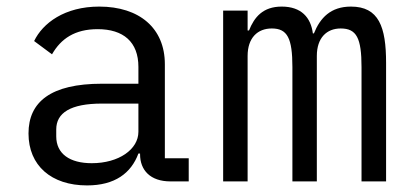

<svg xmlns="http://www.w3.org/2000/svg" viewBox="-20 -548 1240 580"><path d="M495 0H550.1V-70H478V-354C478 -463.1 400.9 -528.1 279.8 -528.1C175.1 -528.1 109 -478 83.1 -424L137.1 -383.9C164.1 -431.1 206 -459.9 274.9 -459.9C353 -459.9 398.1 -421.2 398.1 -345.9V-295.1H288C133.2 -295.1 66.1 -240.1 66.1 -144.9C66.1 -47.9 134.9 12.1 242.9 12.1C327.1 12.1 376.1 -24.9 398.1 -84.2H403.1V-82C403.1 -34.1 433.9 0 495 0ZM149.9 -136V-157C149.9 -207 192.8 -235.1 288 -235.1H398.1V-149.9C398.1 -96.9 339.1 -55 257.1 -55C191.1 -55 149.9 -83.1 149.9 -136Z M728 0V-378.9C728 -433.9 758.2 -462 801.1 -462C848 -462 863.3 -432.9 863.3 -345.2V0H937.1V-378.9C937.1 -433.9 967 -462 1009.2 -462C1057.2 -462 1072.1 -432.9 1072.1 -345.2V0H1146.3V-358C1146.3 -467 1124.3 -528.1 1040.1 -528.1C979 -528.1 947.1 -494 928.3 -447.1H925.1C919 -495 890.3 -528.1 831 -528.1C774.1 -528.1 748.2 -496.1 732.2 -456H728V-516H654.1V0Z"/></svg>

Font: Margiela Mono
Style: Regular
Weight: 400
Designer: Mike Abbink, Paul van der Laan, Pieter van Rosmalen
Foundry: Bold Monday
Version: Version 2.003 2021